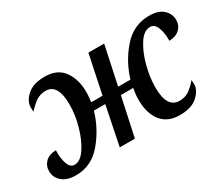

<svg xmlns="http://www.w3.org/2000/svg" viewBox="-98 -794 1228 1055"><g transform="rotate(-30 516.0 -266.5)"><path d="M789 12Q864 12 902.5 -23.5Q941 -59 941 -97Q941 -105 940 -112.5Q939 -120 940 -124Q917 -96 890 -76.5Q863 -57 826 -57Q747 -57 747 -187Q747 -250 765.5 -320.5Q784 -391 816 -440.5Q848 -490 887 -490Q916 -490 929.5 -455Q943 -420 942 -371Q985 -372 1008.5 -395Q1032 -418 1032 -452Q1032 -490 1002.5 -518Q973 -546 913 -546Q814 -546 746.5 -468.5Q679 -391 650 -293H572L624 -537H524L473 -293H401Q403 -308 404.5 -323Q406 -338 406 -357Q406 -437 367.5 -490Q329 -543 250 -543Q176 -543 137.5 -508.5Q99 -474 99 -434Q99 -419 101 -407Q124 -434 151.5 -453.5Q179 -473 215 -473Q292 -473 292 -342Q292 -276 272 -206Q252 -136 220 -88.5Q188 -41 151 -41Q124 -41 111.5 -76.5Q99 -112 101 -162Q58 -161 34.5 -138Q11 -115 11 -80Q11 -41 41.5 -14Q72 13 130 13Q228 13 295 -66.5Q362 -146 391 -246H463L413 0H509L562 -246H640Q633 -207 633 -175Q633 -87 673 -37.5Q713 12 789 12Z"/></g></svg>

Font: Noto Serif SemiCondensed Semi
Style: Italic
Weight: 600
Width: 4
Italic angle: -12°
Designer: Monotype Design Team
Foundry: Monotype Imaging Inc.
Version: Version 1.901